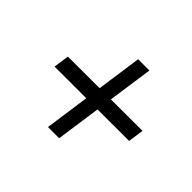

<svg xmlns="http://www.w3.org/2000/svg" viewBox="-100 -725 723 723"><g transform="rotate(45 261.0 -364.0)"><path d="M216.5 -153.5 276 -574H336L276 -153.5ZM73 -332 82 -394 478.5 -395 469.5 -332.5Z"/></g></svg>

Font: Public Sans Thin Light
Style: Italic
Weight: 300
Italic angle: -8°
Version: Version 2.001